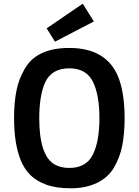

<svg xmlns="http://www.w3.org/2000/svg" viewBox="-20 -1003 749 1037"><path d="M91 -140Q56 -228 56 -365Q56 -450 69 -514Q82 -578 114 -632Q178 -744 354 -744Q554 -744 618 -589Q653 -502 653 -365Q653 -279 640 -215Q627 -151 595 -97Q563 -43 502.5 -14.5Q442 14 362.5 14Q283 14 230 -5.5Q177 -25 144 -57.5Q111 -90 91 -140ZM354 -96Q445 -96 481 -167Q517 -238 517 -365Q517 -492 481 -563Q445 -634 354 -634Q258 -634 223 -556Q192 -485 192 -365Q192 -165 273 -116Q306 -96 354 -96ZM277 -778 232 -850 427 -983 487 -887Z"/></svg>

Font: Sintony
Style: Bold
Weight: 700
Designer: Eduardo Rodriguez Tunni
Foundry: Eduardo Rodriguez Tunni
Version: Version 1.001